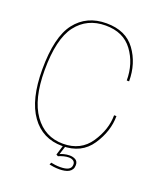

<svg xmlns="http://www.w3.org/2000/svg" viewBox="-132 -687 759 885"><g transform="rotate(20 248.0 -244.5)"><path d="M238.5 4Q333 4 380 -66.2Q427 -136.5 427 -211H415.5Q415.5 -141.5 370.5 -74.2Q325.5 -7 238.5 -7Q149 -7 96.2 -81.2Q43.5 -155.5 43.5 -296.5Q43.5 -450.5 95.5 -518.5Q147.5 -586.5 238.5 -586.5Q326 -586.5 370.8 -525.5Q415.5 -464.5 415.5 -381.5H427Q427 -469.5 380.2 -533.5Q333.5 -597.5 238.5 -597.5Q141.5 -597.5 86.8 -527Q32 -456.5 32 -296.5Q32 -149.5 86.8 -72.8Q141.5 4 238.5 4ZM263 109.5Q276.5 109.5 288.5 107.2Q300.5 105 309.5 99.8Q318.5 94.5 323.5 86Q328.5 77.5 328.5 65.5Q328.5 47.5 316 40.2Q303.5 33 287 33Q273 33 258.5 36.8Q244 40.5 236.5 45.5V55Q249 49.5 262.2 46.2Q275.5 43 286.5 43Q299.5 43 308.2 48.8Q317 54.5 317 66.5Q317 83 303.5 90.8Q290 98.5 263.5 98.5Q250 98.5 238.5 97Q227 95.5 218 93.5L213.5 104Q223 106 235.5 107.8Q248 109.5 263 109.5ZM236.5 55 254 0H243L227.5 50Z"/></g></svg>

Font: Anybody Thin
Style: Regular
Weight: 100
Designer: Tyler Finck
Foundry: Etcetera Type Company
Version: Version 1.114;gftools[0.9.25]